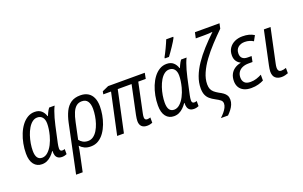

<svg xmlns="http://www.w3.org/2000/svg" viewBox="-111 -1305 3250 2058"><g transform="rotate(-20 1514.0 -276.5)"><path d="M161.6 9.8Q104.5 9.8 70.8 -32.7Q37.1 -75.2 37.1 -156.2Q37.1 -212.4 47.9 -268.1Q58.6 -323.7 78.9 -373.8Q99.1 -423.8 128.2 -462.2Q157.2 -500.5 194.1 -522.7Q231 -544.9 274.9 -544.9Q323.2 -544.9 351.8 -519.5Q380.4 -494.1 392.1 -454.6H396.5Q401.9 -467.8 408.7 -482.7Q415.5 -497.6 423.6 -511.5Q431.6 -525.4 439.5 -535.2H502Q490.7 -513.7 479 -481.7Q467.3 -449.7 456.5 -411.4Q445.8 -373 436.5 -331.5L396 -145.5Q392.6 -128.9 390.4 -113.8Q388.2 -98.6 388.2 -86.9Q388.2 -70.3 395.5 -62.5Q402.8 -54.7 415.5 -54.7Q421.9 -54.7 429.4 -56.2Q437 -57.6 444.3 -60.1V-2Q435.5 2.4 420.4 6.1Q405.3 9.8 391.1 9.8Q360.8 9.8 343.3 -2.7Q325.7 -15.1 319.1 -36.9Q312.5 -58.6 314.5 -85.9H311Q291.5 -57.6 269 -36.1Q246.6 -14.6 220.2 -2.4Q193.8 9.8 161.6 9.8ZM186.5 -55.2Q222.2 -55.2 252.7 -82.8Q283.2 -110.4 306.2 -154.8Q329.1 -199.2 342.3 -250Q352.1 -288.1 356.7 -321Q361.3 -354 361.3 -381.3Q361.3 -427.7 340.3 -453.4Q319.3 -479 281.7 -479Q251 -479 224.9 -458.7Q198.7 -438.5 178.5 -404.1Q158.2 -369.6 144.3 -327.9Q130.4 -286.1 123 -242.4Q115.7 -198.7 115.7 -159.7Q115.7 -106.9 133.5 -81.1Q151.4 -55.2 186.5 -55.2Z M464.8 239.7 580.1 -310.1Q595.2 -381.3 620.8 -433.8Q646.5 -486.3 688.7 -515.4Q731 -544.4 796.4 -544.4Q848.1 -544.4 883.5 -522.9Q918.9 -501.5 937.3 -460.7Q955.6 -419.9 955.6 -361.3Q955.6 -316.4 946.8 -265.6Q938 -214.8 919.7 -166Q901.4 -117.2 873.3 -77.4Q845.2 -37.6 806.9 -13.9Q768.6 9.8 719.2 9.8Q677.2 9.8 647.5 -4.6Q617.7 -19 596.7 -42.5Q592.8 -15.6 587.9 10Q583 35.6 576.7 65.4L540 239.7ZM710.9 -55.7Q744.6 -55.7 771.5 -75.2Q798.3 -94.7 818.1 -127.4Q837.9 -160.2 851.1 -200.2Q864.3 -240.2 870.8 -282Q877.4 -323.7 877.4 -360.8Q877.4 -416.5 856.2 -447.8Q835 -479 790 -479Q752.9 -479 727.1 -458Q701.2 -437 683.3 -395.3Q665.5 -353.5 652.8 -291.5L613.3 -104.5Q627.9 -84 652.8 -69.8Q677.7 -55.7 710.9 -55.7Z M1361.3 7.8Q1321.8 7.8 1300 -13.2Q1278.3 -34.2 1278.3 -75.2Q1278.3 -87.4 1280.5 -104Q1282.7 -120.6 1286.6 -141.1L1356 -469.7H1198.2L1097.7 0H1020.5L1121.6 -469.7H1033.2L1039.6 -502.4L1112.3 -535.2H1530.3L1517.6 -469.7H1432.1L1361.8 -134.8Q1358.9 -122.1 1357.4 -110.4Q1356 -98.6 1356 -89.4Q1356 -73.7 1363.8 -65.7Q1371.6 -57.6 1386.7 -57.6Q1397 -57.6 1406.5 -60.1Q1416 -62.5 1422.4 -64.9V-3.9Q1409.7 1.5 1393.8 4.6Q1377.9 7.8 1361.3 7.8Z M1667 9.8Q1609.9 9.8 1576.2 -32.7Q1542.5 -75.2 1542.5 -156.2Q1542.5 -212.4 1553.2 -268.1Q1564 -323.7 1584.2 -373.8Q1604.5 -423.8 1633.5 -462.2Q1662.6 -500.5 1699.5 -522.7Q1736.3 -544.9 1780.3 -544.9Q1828.6 -544.9 1857.2 -519.5Q1885.7 -494.1 1897.5 -454.6H1901.9Q1907.2 -467.8 1914.1 -482.7Q1920.9 -497.6 1929 -511.5Q1937 -525.4 1944.8 -535.2H2007.3Q1996.1 -513.7 1984.4 -481.7Q1972.7 -449.7 1961.9 -411.4Q1951.2 -373 1941.9 -331.5L1901.4 -145.5Q1897.9 -128.9 1895.8 -113.8Q1893.6 -98.6 1893.6 -86.9Q1893.6 -70.3 1900.9 -62.5Q1908.2 -54.7 1920.9 -54.7Q1927.2 -54.7 1934.8 -56.2Q1942.4 -57.6 1949.7 -60.1V-2Q1940.9 2.4 1925.8 6.1Q1910.6 9.8 1896.5 9.8Q1866.2 9.8 1848.6 -2.7Q1831.1 -15.1 1824.5 -36.9Q1817.9 -58.6 1819.8 -85.9H1816.4Q1796.9 -57.6 1774.4 -36.1Q1752 -14.6 1725.6 -2.4Q1699.2 9.8 1667 9.8ZM1691.9 -55.2Q1727.5 -55.2 1758.1 -82.8Q1788.6 -110.4 1811.5 -154.8Q1834.5 -199.2 1847.7 -250Q1857.4 -288.1 1862.1 -321Q1866.7 -354 1866.7 -381.3Q1866.7 -427.7 1845.7 -453.4Q1824.7 -479 1787.1 -479Q1756.3 -479 1730.2 -458.7Q1704.1 -438.5 1683.8 -404.1Q1663.6 -369.6 1649.7 -327.9Q1635.7 -286.1 1628.4 -242.4Q1621.1 -198.7 1621.1 -159.7Q1621.1 -106.9 1638.9 -81.1Q1656.7 -55.2 1691.9 -55.2ZM1784.7 -606 1785.6 -618.2Q1794.9 -634.8 1806.4 -657.2Q1817.9 -679.7 1829.6 -704.3Q1841.3 -729 1851.6 -752.4Q1861.8 -775.9 1868.7 -793.5H1948.7L1947.8 -781.7Q1940.9 -767.6 1927 -744.9Q1913.1 -722.2 1895.8 -696.3Q1878.4 -670.4 1861.6 -646.5Q1844.7 -622.6 1832 -606Z M2130.9 200.7Q2155.3 177.7 2174.3 155Q2193.4 132.3 2204.6 109.4Q2215.8 86.4 2215.8 64.5Q2215.8 39.1 2196.3 23.7Q2176.8 8.3 2144 -8.8Q2108.4 -27.3 2084.5 -48.3Q2060.5 -69.3 2048.3 -99.1Q2036.1 -128.9 2036.1 -172.9Q2036.1 -238.8 2061 -304.9Q2085.9 -371.1 2130.4 -436.8Q2174.8 -502.4 2234.1 -568.1Q2293.5 -633.8 2362.3 -699.2Q2342.8 -696.8 2318.4 -695.6Q2293.9 -694.3 2263.7 -694.3H2169.9L2184.1 -759.8H2464.4L2452.1 -702.6Q2389.6 -641.6 2329.6 -576.9Q2269.5 -512.2 2221.4 -446.5Q2173.3 -380.9 2144.8 -315.9Q2116.2 -251 2116.2 -189Q2116.2 -156.7 2125.5 -135Q2134.8 -113.3 2153.8 -96.7Q2172.9 -80.1 2202.1 -63.5Q2229.5 -49.8 2250.2 -34.7Q2271 -19.5 2282.5 0.2Q2293.9 20 2293.9 48.8Q2293.9 77.6 2282.7 104.2Q2271.5 130.9 2252.9 154.8Q2234.4 178.7 2211.9 200.7Z M2549.3 9.8Q2499 9.8 2465.1 -7.1Q2431.2 -23.9 2414.1 -53.7Q2397 -83.5 2397 -123.5Q2397 -168 2413.8 -201.2Q2430.7 -234.4 2461.2 -255.1Q2491.7 -275.9 2531.7 -283.2L2532.2 -286.6Q2504.9 -299.3 2487.8 -325.2Q2470.7 -351.1 2470.7 -389.6Q2470.7 -439 2494.4 -473.6Q2518.1 -508.3 2557.9 -526.4Q2597.7 -544.4 2646 -544.4Q2687 -544.4 2718.8 -536.1Q2750.5 -527.8 2777.8 -510.7L2745.6 -451.7Q2728 -463.9 2702.4 -471.7Q2676.8 -479.5 2648.4 -479.5Q2602.5 -479.5 2573 -454.8Q2543.5 -430.2 2543.5 -383.8Q2543.5 -350.6 2563 -331.3Q2582.5 -312 2625 -312H2667.5L2654.8 -248.5H2609.9Q2569.8 -248.5 2539.3 -235.4Q2508.8 -222.2 2491.9 -196.8Q2475.1 -171.4 2475.1 -135.3Q2475.1 -99.1 2496.1 -76.9Q2517.1 -54.7 2564 -54.7Q2599.6 -54.7 2630.9 -64.7Q2662.1 -74.7 2691.9 -90.3V-23.9Q2666.5 -10.3 2629.9 -0.2Q2593.3 9.8 2549.3 9.8Z M2896 9.8Q2851.6 9.8 2825 -13.2Q2798.3 -36.1 2798.3 -86.4Q2798.3 -99.6 2801 -116.9Q2803.7 -134.3 2807.6 -153.8L2888.7 -535.2H2964.8L2882.8 -149.9Q2879.9 -136.7 2877.9 -124Q2876 -111.3 2876 -99.6Q2876 -80.1 2885 -67.9Q2894 -55.7 2915 -55.7Q2928.2 -55.7 2941.7 -58.6Q2955.1 -61.5 2969.7 -66.4V-5.9Q2956.1 0 2935.3 4.9Q2914.6 9.8 2896 9.8Z"/></g></svg>

Font: Open Sans SemiCondensed
Style: Italic
Weight: 400
Width: 4
Italic angle: -12°
Designer: Monotype Design Team
Foundry: Monotype Imaging Inc.
Version: Version 3.000